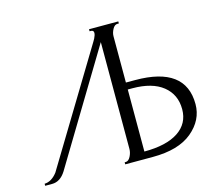

<svg xmlns="http://www.w3.org/2000/svg" viewBox="-95 -783 1040 906"><g transform="rotate(-15 424.5 -330.0)"><path d="M410 0V-10H415Q429 -10 438.5 -28.5Q448 -47 448 -65V-587L120 -43Q93 0 53 0H19V-10Q53 -11 81 -47L414 -597L422 -611Q430 -627 430 -637Q430 -649 418 -650H410V-660H553V-650H546Q532 -650 522.5 -632.5Q513 -615 513 -598V-372H558Q804 -372 804 -189Q804 -111 737.5 -55.5Q671 0 545 0ZM513 -338V-35Q621 -35 679 -73.5Q737 -112 737 -182Q737 -254 684.5 -296Q632 -338 535 -338Z"/></g></svg>

Font: Forum
Style: Regular
Weight: 400
Designer: Denis Masharov
Foundry: Denis Masharov
Version: Version 1.000